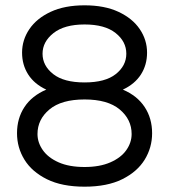

<svg xmlns="http://www.w3.org/2000/svg" viewBox="-20 -692 636 722"><path d="M298 10Q213 10 156.5 -18Q100 -46 72 -91.5Q44 -137 44 -191Q44 -247 72 -289.5Q100 -332 154 -355Q109 -376 86 -412Q63 -448 63 -494Q63 -542 90.5 -582.5Q118 -623 170.5 -647.5Q223 -672 298 -672Q373 -672 425.5 -647.5Q478 -623 505.5 -582.5Q533 -542 533 -494Q533 -448 510 -412Q487 -376 442 -355Q496 -332 524 -289.5Q552 -247 552 -191Q552 -137 524 -91.5Q496 -46 439.5 -18Q383 10 298 10ZM298 -64Q355 -64 395 -81.5Q435 -99 455 -127.5Q475 -156 475 -188Q475 -243 430 -280.5Q385 -318 298 -318Q211 -318 166 -280.5Q121 -243 121 -188Q121 -156 141 -127.5Q161 -99 200.5 -81.5Q240 -64 298 -64ZM298 -382Q376 -382 415.5 -413.5Q455 -445 455 -490Q455 -536 414.5 -568Q374 -600 298 -600Q222 -600 181 -567.5Q140 -535 140 -490Q140 -445 180 -413.5Q220 -382 298 -382Z"/></svg>

Font: Nata Sans
Style: Regular
Weight: 400
Designer: Daniel Uzquiano Cruz
Version: Version 1.001